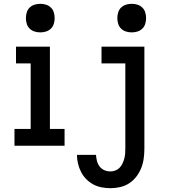

<svg xmlns="http://www.w3.org/2000/svg" viewBox="-20 -765 915 1008"><path d="M56 0V-88H141V-432H64V-520H242V-88H319V0ZM192 -595Q176 -595 161.5 -599.5Q147 -604 136 -614.5Q125 -625 120.5 -640Q116 -655 116 -670Q116 -685 120.5 -700Q125 -715 136 -725.5Q147 -736 161.5 -740.5Q176 -745 192 -745Q207 -745 221.5 -740.5Q236 -736 247 -725.5Q258 -715 262.5 -700Q267 -685 267 -670Q267 -655 262.5 -640Q258 -625 247 -614.5Q236 -604 221.5 -599.5Q207 -595 192 -595ZM560 223Q536 223 513 218.5Q490 214 469.5 203Q449 192 432.5 175Q416 158 405.5 137.5Q395 117 389.5 94Q384 71 384 48H484Q485 64 489 80Q493 96 503 109Q513 122 528 128.5Q543 135 560 135Q573 135 586 130Q599 125 608 115.5Q617 106 623 93.5Q629 81 632.5 68Q636 55 637 41.5Q638 28 638 15V-432H513V-520H738V15Q738 41 734.5 67Q731 93 721.5 117Q712 141 696 162Q680 183 658.5 197Q637 211 611.5 217Q586 223 560 223ZM672 -595Q656 -595 641.5 -599.5Q627 -604 616 -614.5Q605 -625 600.5 -640Q596 -655 596 -670Q596 -685 600.5 -700Q605 -715 616 -725.5Q627 -736 641.5 -740.5Q656 -745 672 -745Q687 -745 701.5 -740.5Q716 -736 727 -725.5Q738 -715 742.5 -700Q747 -685 747 -670Q747 -655 742.5 -640Q738 -625 727 -614.5Q716 -604 701.5 -599.5Q687 -595 672 -595Z"/></svg>

Font: Iosevka Custom Semibold
Style: Regular
Weight: 600
Designer: Belleve Invis
Foundry: Belleve Invis
Version: Version 27.0.2; ttfautohint (v1.8.4)